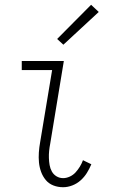

<svg xmlns="http://www.w3.org/2000/svg" viewBox="-20 -775 490 803"><path d="M244 8Q222 8 203 0.5Q184 -7 171.5 -22Q159 -37 152 -56Q145 -75 143 -95.5Q141 -116 142.5 -137.5Q144 -159 148 -181L198 -482H71V-520H247L190 -174Q187 -159 185.5 -144Q184 -129 184.5 -114Q185 -99 187.5 -84.5Q190 -70 197 -57.5Q204 -45 216.5 -37.5Q229 -30 244 -30Q258 -30 272 -36.5Q286 -43 296 -54Q306 -65 314 -78Q322 -91 327 -105L362 -88Q354 -69 343.5 -52Q333 -35 317.5 -21Q302 -7 282.5 0.5Q263 8 244 8ZM245 -588 219 -612 361 -755 393 -725Z"/></svg>

Font: Iosevka Etoile Extralight
Style: Italic
Weight: 200
Italic angle: -9°
Designer: Belleve Invis
Foundry: Belleve Invis
Version: Version 22.1.2; ttfautohint (v1.8.4)